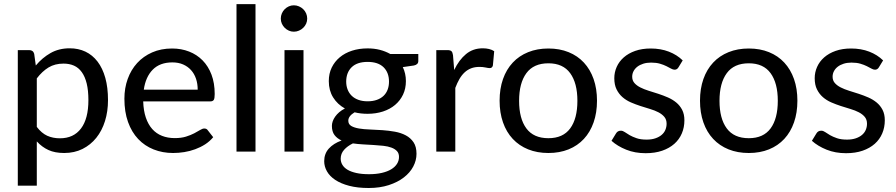

<svg xmlns="http://www.w3.org/2000/svg" viewBox="-20 -758 4482 960"><path d="M69 170.5V-507.5H126Q146 -507.5 151 -488.5L159 -430.5Q191 -469 232.8 -492.8Q274.5 -516.5 328.5 -516.5Q372 -516.5 407.2 -499.8Q442.5 -483 467.8 -450Q493 -417 506.5 -368.8Q520 -320.5 520 -257.5Q520 -201 505 -152.8Q490 -104.5 461.5 -69Q433 -33.5 392.5 -13.2Q352 7 301 7Q254.5 7 222 -8Q189.5 -23 164 -51V170.5ZM297.5 -440Q254.5 -440 222.8 -420.8Q191 -401.5 164 -366V-123.5Q188 -92 216.2 -79.2Q244.5 -66.5 279.5 -66.5Q348 -66.5 385 -115.5Q422 -164.5 422 -257.5Q422 -306 413.5 -340.5Q405 -375 389 -397.2Q373 -419.5 350 -429.8Q327 -440 297.5 -440Z M840.5 -515.5Q886.5 -515.5 925.5 -500.2Q964.5 -485 993 -456Q1021.5 -427 1037.5 -384.8Q1053.5 -342.5 1053.5 -288Q1053.5 -266 1048.8 -258.5Q1044 -251 1031 -251H696Q697.5 -204.5 709.2 -170Q721 -135.5 741.2 -112.8Q761.5 -90 790 -78.8Q818.5 -67.5 853.5 -67.5Q886.5 -67.5 910.2 -75Q934 -82.5 951.2 -91.5Q968.5 -100.5 980.5 -108Q992.5 -115.5 1001.5 -115.5Q1013.5 -115.5 1019 -106.5L1046 -72Q1028.5 -51 1005.5 -36.2Q982.5 -21.5 956 -11.8Q929.5 -2 901.2 2.5Q873 7 845.5 7Q793 7 748.2 -10.8Q703.5 -28.5 671 -62.8Q638.5 -97 620.2 -147.8Q602 -198.5 602 -264.5Q602 -317.5 618.5 -363.2Q635 -409 665.8 -442.8Q696.5 -476.5 740.8 -496Q785 -515.5 840.5 -515.5ZM842 -446Q779.5 -446 743.8 -409.8Q708 -373.5 699 -309.5H968.5Q968.5 -339.5 960 -364.5Q951.5 -389.5 935.2 -407.5Q919 -425.5 895.5 -435.8Q872 -446 842 -446Z M1257.5 -737.5V0H1162.5V-737.5Z M1497.5 -507.5V0H1402.5V-507.5ZM1516 -665Q1516 -651.5 1510.8 -639.8Q1505.5 -628 1496.2 -619Q1487 -610 1474.8 -604.8Q1462.5 -599.5 1449 -599.5Q1436 -599.5 1424.2 -604.8Q1412.5 -610 1403.5 -619Q1394.5 -628 1389.2 -639.8Q1384 -651.5 1384 -665Q1384 -678.5 1389.2 -690.8Q1394.5 -703 1403.5 -712Q1412.5 -721 1424.2 -726.2Q1436 -731.5 1449 -731.5Q1462.5 -731.5 1474.8 -726.2Q1487 -721 1496.2 -712Q1505.5 -703 1510.8 -690.8Q1516 -678.5 1516 -665Z M1818 -516Q1851 -516 1879.2 -508.8Q1907.5 -501.5 1931.5 -488H2071.5V-453Q2071.5 -435 2049.5 -430.5L1994 -422.5Q2009.5 -390.5 2009.5 -352.5Q2009.5 -315 1995.2 -285Q1981 -255 1955.5 -233.5Q1930 -212 1894.8 -200.5Q1859.5 -189 1818 -189Q1783 -189 1753 -196.5Q1721.5 -177.5 1721.5 -154.5Q1721.5 -137 1736.2 -128.2Q1751 -119.5 1775 -115.5Q1799 -111.5 1829.5 -110.5Q1860 -109.5 1892 -107.2Q1924 -105 1954.5 -99.5Q1985 -94 2009 -81.2Q2033 -68.5 2047.8 -46.5Q2062.5 -24.5 2062.5 11Q2062.5 44 2046.2 74.8Q2030 105.5 1999.2 129.2Q1968.5 153 1924 167.5Q1879.5 182 1823.5 182Q1767.5 182 1725.8 171Q1684 160 1656.2 141.5Q1628.5 123 1614.8 98.8Q1601 74.5 1601 48Q1601 10.5 1624.2 -15.2Q1647.5 -41 1688 -55.5Q1665.5 -65.5 1652.5 -82.8Q1639.5 -100 1639.5 -128.5Q1639.5 -139.5 1643.5 -151.2Q1647.5 -163 1655.8 -174.8Q1664 -186.5 1676.2 -197Q1688.5 -207.5 1704.5 -215.5Q1667 -236.5 1645.5 -271.2Q1624 -306 1624 -352.5Q1624 -390 1638.5 -420Q1653 -450 1678.8 -471.5Q1704.5 -493 1740 -504.5Q1775.5 -516 1818 -516ZM1975 26.5Q1975 8.5 1964.8 -2.5Q1954.5 -13.5 1937 -20Q1919.5 -26.5 1896.5 -29Q1873.5 -31.5 1848 -33Q1822.5 -34.5 1795.8 -36Q1769 -37.5 1744.5 -41Q1717.5 -28 1700.5 -9Q1683.5 10 1683.5 35.5Q1683.5 52 1692 66.2Q1700.5 80.5 1717.8 90.8Q1735 101 1761.8 107Q1788.5 113 1825 113Q1861 113 1889 106.5Q1917 100 1936 88.5Q1955 77 1965 61.2Q1975 45.5 1975 26.5ZM1818 -251.5Q1844.5 -251.5 1864.5 -258.8Q1884.5 -266 1898 -279Q1911.5 -292 1918.2 -310Q1925 -328 1925 -350Q1925 -395 1897.8 -421.8Q1870.5 -448.5 1818 -448.5Q1765.5 -448.5 1738.2 -421.8Q1711 -395 1711 -350Q1711 -328.5 1718 -310.5Q1725 -292.5 1738.5 -279.2Q1752 -266 1772 -258.8Q1792 -251.5 1818 -251.5Z M2161.5 0V-507.5H2216Q2231.5 -507.5 2237.2 -502Q2243 -496.5 2245 -482L2251 -408Q2275 -458.5 2310 -487.5Q2345 -516.5 2394 -516.5Q2410.5 -516.5 2425.2 -513Q2440 -509.5 2451 -502L2444.5 -431Q2441.5 -417.5 2428.5 -417.5Q2421.5 -417.5 2407.8 -420.5Q2394 -423.5 2377.5 -423.5Q2354 -423.5 2335.8 -416.5Q2317.5 -409.5 2303 -396Q2288.5 -382.5 2277.2 -363Q2266 -343.5 2256.5 -318.5V0Z M2722 -515.5Q2778 -515.5 2823 -497.2Q2868 -479 2899.5 -445Q2931 -411 2948 -362.8Q2965 -314.5 2965 -254.5Q2965 -194.5 2948 -146Q2931 -97.5 2899.5 -63.5Q2868 -29.5 2823 -11.2Q2778 7 2722 7Q2666 7 2620.8 -11.2Q2575.5 -29.5 2543.8 -63.5Q2512 -97.5 2495 -146Q2478 -194.5 2478 -254.5Q2478 -314.5 2495 -362.8Q2512 -411 2543.8 -445Q2575.5 -479 2620.8 -497.2Q2666 -515.5 2722 -515.5ZM2722 -67Q2795 -67 2831 -116Q2867 -165 2867 -254Q2867 -342.5 2831 -392Q2795 -441.5 2722 -441.5Q2648 -441.5 2611.8 -392Q2575.5 -342.5 2575.5 -254Q2575.5 -165 2611.8 -116Q2648 -67 2722 -67Z M3372.5 -421.5Q3365.5 -409.5 3353 -409.5Q3345 -409.5 3335.2 -415Q3325.5 -420.5 3312 -427.2Q3298.5 -434 3279.8 -439.5Q3261 -445 3235.5 -445Q3214 -445 3196.5 -439.5Q3179 -434 3166.8 -424.5Q3154.5 -415 3147.8 -402.2Q3141 -389.5 3141 -374.5Q3141 -355.5 3152.2 -342.8Q3163.5 -330 3181.8 -320.8Q3200 -311.5 3223.5 -304.2Q3247 -297 3271.5 -289Q3296 -281 3319.5 -270.8Q3343 -260.5 3361.2 -245.5Q3379.5 -230.5 3390.8 -208.8Q3402 -187 3402 -156.5Q3402 -121 3389.2 -91Q3376.5 -61 3351.8 -39Q3327 -17 3291 -4.5Q3255 8 3208 8Q3155 8 3111.2 -9.5Q3067.5 -27 3037.5 -54L3059.5 -90Q3063.5 -97 3069.5 -100.8Q3075.5 -104.5 3084.5 -104.5Q3094 -104.5 3104 -97.5Q3114 -90.5 3128.2 -82.2Q3142.5 -74 3162.8 -67Q3183 -60 3213 -60Q3238.5 -60 3257.2 -66.5Q3276 -73 3288.5 -83.8Q3301 -94.5 3307 -109Q3313 -123.5 3313 -139.5Q3313 -160 3301.8 -173.5Q3290.5 -187 3272.2 -196.5Q3254 -206 3230.5 -213Q3207 -220 3182.2 -228Q3157.5 -236 3134 -246.2Q3110.5 -256.5 3092.2 -272.5Q3074 -288.5 3062.8 -311.2Q3051.5 -334 3051.5 -367Q3051.5 -396.5 3063.5 -423.5Q3075.5 -450.5 3098.8 -471Q3122 -491.5 3156 -503.5Q3190 -515.5 3233.5 -515.5Q3283.5 -515.5 3324.2 -499.8Q3365 -484 3393.5 -456Z M3724 -515.5Q3780 -515.5 3825 -497.2Q3870 -479 3901.5 -445Q3933 -411 3950 -362.8Q3967 -314.5 3967 -254.5Q3967 -194.5 3950 -146Q3933 -97.5 3901.5 -63.5Q3870 -29.5 3825 -11.2Q3780 7 3724 7Q3668 7 3622.8 -11.2Q3577.5 -29.5 3545.8 -63.5Q3514 -97.5 3497 -146Q3480 -194.5 3480 -254.5Q3480 -314.5 3497 -362.8Q3514 -411 3545.8 -445Q3577.5 -479 3622.8 -497.2Q3668 -515.5 3724 -515.5ZM3724 -67Q3797 -67 3833 -116Q3869 -165 3869 -254Q3869 -342.5 3833 -392Q3797 -441.5 3724 -441.5Q3650 -441.5 3613.8 -392Q3577.5 -342.5 3577.5 -254Q3577.5 -165 3613.8 -116Q3650 -67 3724 -67Z M4374.5 -421.5Q4367.5 -409.5 4355 -409.5Q4347 -409.5 4337.2 -415Q4327.5 -420.5 4314 -427.2Q4300.5 -434 4281.8 -439.5Q4263 -445 4237.5 -445Q4216 -445 4198.5 -439.5Q4181 -434 4168.8 -424.5Q4156.5 -415 4149.8 -402.2Q4143 -389.5 4143 -374.5Q4143 -355.5 4154.2 -342.8Q4165.5 -330 4183.8 -320.8Q4202 -311.5 4225.5 -304.2Q4249 -297 4273.5 -289Q4298 -281 4321.5 -270.8Q4345 -260.5 4363.2 -245.5Q4381.5 -230.5 4392.8 -208.8Q4404 -187 4404 -156.5Q4404 -121 4391.2 -91Q4378.5 -61 4353.8 -39Q4329 -17 4293 -4.5Q4257 8 4210 8Q4157 8 4113.2 -9.5Q4069.5 -27 4039.5 -54L4061.5 -90Q4065.5 -97 4071.5 -100.8Q4077.5 -104.5 4086.5 -104.5Q4096 -104.5 4106 -97.5Q4116 -90.5 4130.2 -82.2Q4144.5 -74 4164.8 -67Q4185 -60 4215 -60Q4240.5 -60 4259.2 -66.5Q4278 -73 4290.5 -83.8Q4303 -94.5 4309 -109Q4315 -123.5 4315 -139.5Q4315 -160 4303.8 -173.5Q4292.5 -187 4274.2 -196.5Q4256 -206 4232.5 -213Q4209 -220 4184.2 -228Q4159.5 -236 4136 -246.2Q4112.5 -256.5 4094.2 -272.5Q4076 -288.5 4064.8 -311.2Q4053.5 -334 4053.5 -367Q4053.5 -396.5 4065.5 -423.5Q4077.5 -450.5 4100.8 -471Q4124 -491.5 4158 -503.5Q4192 -515.5 4235.5 -515.5Q4285.5 -515.5 4326.2 -499.8Q4367 -484 4395.5 -456Z"/></svg>

Font: Lato Medium
Style: Regular
Weight: 500
Designer: Lukasz Dziedzic
Foundry: tyPoland Lukasz Dziedzic
Version: Version 2.006; 2014-01-15